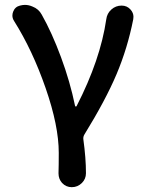

<svg xmlns="http://www.w3.org/2000/svg" viewBox="-20 -571 601 793"><path d="M335 144.5Q335 168 318.4 184.6Q300.8 202.1 276.4 202.1Q252.9 202.1 236.3 184.6Q221.7 168 221.7 145.5Q221.7 144.5 221.7 142.6Q222.7 114.3 222.7 60.5Q222.7 -50.8 168.5 -207Q114.3 -363.3 38.1 -484.4Q31.2 -495.1 31.2 -506.8Q31.2 -514.6 34.2 -522.5Q42 -543 62.5 -547.9Q73.2 -550.8 83 -550.8Q98.6 -550.8 114.3 -543.9Q139.6 -534.2 152.3 -510.7Q194.3 -436.5 231.9 -335Q269.5 -233.4 290 -133.8Q291 -130.9 293.5 -130.9Q295.9 -130.9 296.9 -133.8Q394.5 -324.2 418.9 -491.2Q421.9 -515.6 439.9 -531.7Q458 -547.9 482.4 -547.9Q504.9 -547.9 519.5 -531.2Q531.2 -517.6 531.2 -502Q531.2 -497.1 530.3 -491.2Q506.8 -372.1 461.4 -264.6Q416 -157.2 328.1 -14.6Q323.2 -5.9 324.2 3.9Q335 82 335 144.5Z"/></svg>

Font: Gen Jyuu GothicX Medium
Style: Regular
Weight: 500
Designer: Ryoko NISHIZUKA (kana &amp; ideographs); Paul D. Hunt (Latin, Greek &amp; Cyrillic); Wenlong ZHANG (bopomofo); Sandoll C
Version: Version 1.058.20140828